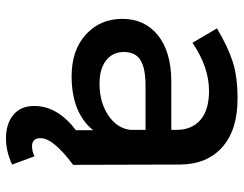

<svg xmlns="http://www.w3.org/2000/svg" viewBox="-104 -472 795 626"><g transform="rotate(90 293.0 -158.5)"><path d="M456 134Q474 134 489 126L516 199Q473 219 431 219Q383 219 354 195Q325 171 325 127Q325 51 404 -9V-65Q347 5 228 5Q143 5 92 -41.5Q41 -88 41 -160Q41 -233 94 -276Q147 -319 242 -320H403V-336Q403 -387 370.5 -415Q338 -443 276 -443Q198 -443 119 -389L72 -469Q133 -505 181.5 -520.5Q230 -536 301 -536Q403 -536 459 -486.5Q515 -437 516 -349L517 0Q430 65 430 106Q430 134 456 134ZM252 -86Q313 -86 355.5 -114.5Q398 -143 403 -187V-236H259Q202 -236 175.5 -219.5Q149 -203 149 -165Q149 -129 176.5 -107.5Q204 -86 252 -86Z"/></g></svg>

Font: Montserrat-Arabic
Style: Regular
Weight: 400
Designer: Mohamed Gaber
Foundry: Kief Type Foundry
Version: Version 5.008;PS 005.008;hotconv 1.0.88;makeotf.lib2.5.64775